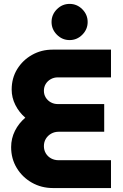

<svg xmlns="http://www.w3.org/2000/svg" viewBox="-20 -951 620 971"><path d="M248 0Q189.3 0 141.2 -27.3Q93 -54.7 64.7 -101.5Q36.3 -148.3 36.3 -207Q36.3 -250.7 55.5 -289.2Q74.7 -327.7 108 -355.7Q76.3 -383 57.7 -420.2Q39 -457.3 39 -498Q39 -555.7 66.8 -601.2Q94.7 -646.7 141.8 -673.3Q189 -700 245.7 -700H541.3V-559.7H272.3Q253 -559.7 237 -550.8Q221 -542 211.5 -526.8Q202 -511.7 202 -491.7Q202 -472.7 211.5 -457.5Q221 -442.3 237 -433.5Q253 -424.7 272.3 -424.7H507V-284.7H276.7Q255.7 -284.7 238.7 -275Q221.7 -265.3 211.8 -249Q202 -232.7 202 -212Q202 -191.7 211.8 -175.3Q221.7 -159 238.7 -149.8Q255.7 -140.7 276.7 -140.7H541.3V0ZM332 -748.3Q294.7 -748.3 267.7 -775.5Q240.7 -802.7 240.7 -839.7Q240.7 -877 267.7 -904.2Q294.7 -931.3 332 -931.3Q369.3 -931.3 396.3 -904.2Q423.3 -877 423.3 -839.7Q423.3 -802.7 396.3 -775.5Q369.3 -748.3 332 -748.3Z"/></svg>

Font: MuseoModerno Thin
Style: Regular
Weight: 100
Designer: Pablo Cosgaya, Héctor Gatti, Marcela Romero, and the Authors of The MuseoModerno Project.
Foundry: Omnibus-Type Team
Version: Version 1.003